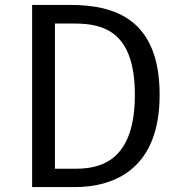

<svg xmlns="http://www.w3.org/2000/svg" viewBox="-20 -763 732 783"><path d="M265 -743H111V0H284C443 0 631 -71 631 -376C631 -684 450 -743 265 -743ZM284 -667C405 -667 530 -632 530 -376C530 -126 410 -75 292 -75H204V-667Z"/></svg>

Font: Glow Sans SC Normal Book
Style: Regular
Weight: 500
Designer: Ryoko NISHIZUKA (kana, bopomofo & ideographs); Paul D. Hunt (Latin, Greek & Cyrillic); Sandoll Communications, Soo-young
Version: Version 0.93